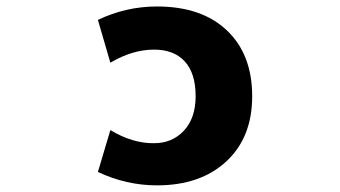

<svg xmlns="http://www.w3.org/2000/svg" viewBox="-20 -555 1040 587"><path d="M317.4 -157.2Q385.7 -116.2 451.2 -117.2Q506.8 -117.2 542.5 -155.8Q578.1 -194.3 578.1 -260.7Q578.1 -331.1 544.9 -367.2Q511.7 -403.3 451.2 -403.3Q384.8 -403.3 317.4 -363.3L279.3 -494.1Q365.2 -535.2 460 -535.2Q596.7 -535.2 673.8 -461.9Q751 -388.7 751 -260.7Q751 -134.8 671.9 -61.5Q592.8 11.7 460 11.7Q366.2 11.7 279.3 -29.3Z"/></svg>

Font: Gen Shin Gothic Monospace Heavy
Style: Bold
Weight: 800
Designer: [Source Han Sans]
Ryoko NISHIZUKA  (kana & ideographs); Paul D. Hunt (Latin, Greek & Cyrillic); Wenlong ZHANG  (bopomofo
Version: Version 1.002.20150607